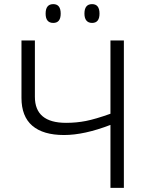

<svg xmlns="http://www.w3.org/2000/svg" viewBox="-20 -910 719 930"><path d="M201 -844Q201 -890 238 -890Q274 -890 274 -844Q274 -799 238 -799Q201 -799 201 -844ZM389 -844Q389 -890 426 -890Q462 -890 462 -844Q462 -799 426 -799Q408 -799 398.5 -810.5Q389 -822 389 -844ZM515 -305Q388 -256 290 -256Q189 -256 136.5 -301Q84 -346 84 -436V-714H149V-441Q149 -315 300 -315Q350 -315 396 -324Q442 -333 515 -359V-714H580V0H515Z"/></svg>

Font: OpenSansMMV
Style: Light
Weight: 300
Foundry: Ascender Corporation
Version: Version 4.001